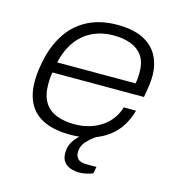

<svg xmlns="http://www.w3.org/2000/svg" viewBox="-106 -630 824 892"><g transform="rotate(15 306.0 -183.5)"><path d="M270 12Q196 12 146 -10Q96 -32 71 -76.5Q46 -121 46 -186Q46 -217 50.5 -246Q55 -275 61 -301Q79 -375 117 -428Q155 -481 213.5 -509.5Q272 -538 350 -538Q426 -538 474 -514Q522 -490 545 -447.5Q568 -405 568 -349Q568 -331 565 -307.5Q562 -284 555 -246H115Q112 -230 111 -216.5Q110 -203 110 -189Q110 -136 130 -103Q150 -70 187.5 -55Q225 -40 275 -40Q316 -40 349 -50.5Q382 -61 408 -79Q434 -97 451.5 -122Q469 -147 477 -175H536Q526 -137 505.5 -103Q485 -69 452 -43.5Q419 -18 373.5 -3Q328 12 270 12ZM124 -297H501Q504 -311 505 -324Q506 -337 506 -349Q506 -400 485.5 -429.5Q465 -459 429 -472.5Q393 -486 345 -486Q292 -486 247 -465.5Q202 -445 170.5 -403Q139 -361 124 -297ZM356 171Q333 171 313 164Q293 157 281 141.5Q269 126 269 100Q269 75 278 55.5Q287 36 303.5 19Q320 2 342 -12H388V-8Q369 4 347 27Q325 50 325 83Q325 101 337 113Q349 125 378 125H426L420 157Q405 164 387 167.5Q369 171 356 171Z"/></g></svg>

Font: Archivo SemiExpanded ExtraLight
Style: Italic
Weight: 250
Width: 6
Italic angle: -10°
Designer: Hector Gatti
Foundry: Omnibus-Type
Version: Version 2.001